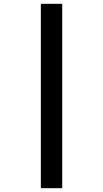

<svg xmlns="http://www.w3.org/2000/svg" viewBox="-20 -843 540 1006"><path d="M194 143V-823H306V143Z"/></svg>

Font: iosevka_custom_sans_ss08
Style: Bold
Weight: 700
Designer: Belleve Invis
Foundry: Belleve Invis
Version: Version 10.3.0; ttfautohint (v1.8.3)